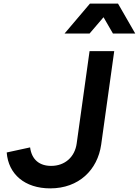

<svg xmlns="http://www.w3.org/2000/svg" viewBox="-20 -1027 766 1059"><path d="M257 12C415 12 518 -90 538 -229L610 -745H474L403 -236C393 -162 339 -112 262 -112C198 -112 155 -146 146 -214L17 -186C26 -66 117 12 257 12ZM336 -842H474L551 -932L603 -842H726L631 -1007H476Z"/></svg>

Font: Mluvka Bold
Style: Italic
Weight: 700
Italic angle: -8°
Designer: Modified by Jiří Krblich, Original typeface by Gumpita Rahayu
Foundry: Gumpita Rahayu & Jiří Krblich
Version: Version 2.000;Glyphs 3.1.1 (3134)